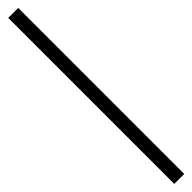

<svg xmlns="http://www.w3.org/2000/svg" viewBox="75 -216 678 678"><g transform="rotate(45 414.5 123.0)"><path d="M0 147.5V97.7H829.1V147.5Z"/></g></svg>

Font: Elstob 14pt SemiBold
Style: Regular
Weight: 600
Designer: Peter S. Baker
Version: Version 1.015